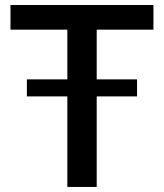

<svg xmlns="http://www.w3.org/2000/svg" viewBox="-20 -740 649 760"><path d="M587.4 -622.6H362.8V-425.8H522.5V-358.4H362.8V0H246.6V-358.4H86.4V-425.8H246.6V-622.6H21.5V-720.2H587.4Z"/></svg>

Font: Lato-SemiBold
Style: Regular
Weight: 500
Designer: Lukasz Dziedzic with Adam Twardoch and Botio Nikoltchev
Foundry: tyPoland Lukasz Dziedzic
Version: ""